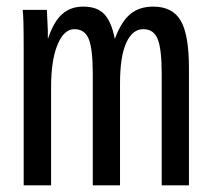

<svg xmlns="http://www.w3.org/2000/svg" viewBox="-20 -558 640 578"><path d="M259.3 0V-335Q259.3 -410.2 247.3 -440.2Q235.4 -470.2 203.6 -470.2Q172.4 -470.2 153.1 -423.3Q133.8 -376.5 133.8 -296.4V0H51.3V-415.5Q51.3 -507.8 48.3 -528.3H121.1L124 -466.3V-442.9H125Q141.6 -492.7 167 -515.4Q192.4 -538.1 230.5 -538.1Q273.4 -538.1 294.7 -514.6Q315.9 -491.2 325.2 -442.4H326.2Q345.7 -494.1 372.8 -516.1Q399.9 -538.1 441.4 -538.1Q499 -538.1 523.9 -496.1Q548.8 -454.1 548.8 -352.1V0H466.8V-335Q466.8 -410.2 454.8 -440.2Q442.9 -470.2 411.1 -470.2Q378.9 -470.2 360.1 -429.2Q341.3 -388.2 341.3 -306.2V0Z"/></svg>

Font: Courier New
Style: Regular
Weight: 400
Designer: Steve Matteson
Foundry: Ascender Corporation
Version: Version 2.00.3